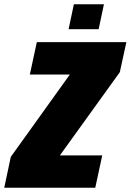

<svg xmlns="http://www.w3.org/2000/svg" viewBox="-43 -887 617 907"><path d="M-23 0 8 -146 287 -535H98L131 -688H554L523 -546L240 -153H440L407 0ZM281 -749 306 -867H448L423 -749Z"/></svg>

Font: Saira SemiCondensed Black
Style: Italic
Weight: 900
Width: 4
Italic angle: -12°
Designer: Hector Gatti with collaboration of the Omnibus-Type team
Foundry: Omnibus-Type
Version: Version 1.101